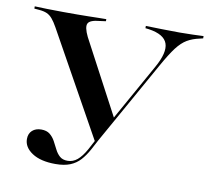

<svg xmlns="http://www.w3.org/2000/svg" viewBox="-69 -648 813 737"><g transform="rotate(10 338.0 -280.0)"><path d="M330.6 -92.7 100.8 -505.6Q89.5 -525.8 79.8 -537.1Q70.2 -548.4 58.5 -553.6Q46.8 -558.9 28.2 -560.5L8.9 -562.1V-571Q28.2 -570.2 56.9 -569.4Q85.5 -568.5 121 -568.5H124.2H128.2Q153.2 -568.5 175.4 -568.5Q197.6 -568.5 218.1 -569Q238.7 -569.4 256.5 -569.8Q274.2 -570.2 287.9 -570.2V-562.1L264.5 -558.9Q226.6 -555.6 219.4 -541.1Q212.1 -526.6 229.8 -490.3L384.7 -198.4L373.4 -187.9L504.8 -422.6Q539.5 -483.9 527.8 -517.7Q516.1 -551.6 455.6 -560.5L441.9 -562.1V-571Q471.8 -570.2 504.4 -569.4Q537.1 -568.5 574.2 -568.5Q604 -568.5 625.8 -569.4Q647.6 -570.2 666.9 -571V-562.1L654 -558.9Q626.6 -553.2 606 -541.1Q585.5 -529 566.1 -503.6Q546.8 -478.2 520.2 -430.6ZM191.9 11.3Q133.9 11.3 100.8 -10.5Q67.7 -32.3 67.7 -64.5Q67.7 -85.5 81 -97.6Q94.4 -109.7 116.1 -109.7Q137.1 -109.7 149.6 -99.6Q162.1 -89.5 170.2 -74.6Q178.2 -59.7 185.9 -44.4Q193.5 -29 204.8 -19Q216.1 -8.9 235.5 -8.9Q256.5 -8.9 273.4 -23Q290.3 -37.1 306.5 -66.1L350 -147.6L358.1 -143.5L317.7 -67.7Q304 -42.7 287.9 -25Q271.8 -7.3 248.8 2Q225.8 11.3 191.9 11.3Z"/></g></svg>

Font: Playfair 144pt SemiExpanded SemiBold
Style: Regular
Weight: 600
Width: 6
Designer: Claus Eggers Sørensen
Foundry: Claus Eggers Sørensen
Version: Version 2.203